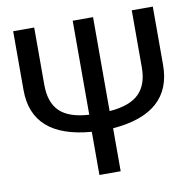

<svg xmlns="http://www.w3.org/2000/svg" viewBox="-78 -767 849 845"><g transform="rotate(-10 347.0 -344.5)"><path d="M394 0H299V-193Q35 -214 35 -426V-689H129V-433Q129 -353 170.5 -313.5Q212 -274 301 -269V-689H392V-269Q483 -276 524 -316.5Q565 -357 565 -433V-689H659V-429Q659 -213 394 -192Z"/></g></svg>

Font: Trujillo
Style: Regular
Weight: 400
Designer: Fira Sans original fonts by bBox Type GmbH, Carrois Corporate GbR, & Edenspiekermann AG / Changes by Cristiano Sobral
Foundry: Fira Sans original fonts by bBox Type GmbH, Carrois Corporate GbR, & Edenspiekermann AG / Changes by Cristiano Sobral
Version: Version 4.301;October 17, 2021;FontCreator 14.0.0.2814 64-bi